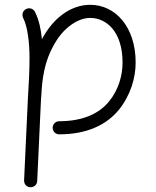

<svg xmlns="http://www.w3.org/2000/svg" viewBox="-20 -536 644 794"><path d="M197.8 -7.3C197.8 7.8 210 19.5 225.1 19.5C342.3 19.5 421.9 -21.5 471.2 -81.5C520 -141.6 541 -214.4 541 -277.3C541 -424.3 457.5 -516.1 353 -516.1C274.9 -516.1 201.7 -464.4 153.3 -374C149.4 -416.5 140.6 -455.1 125 -486.3C118.7 -500 101.6 -505.9 87.9 -498.5C74.2 -492.2 69.3 -475.6 75.7 -461.9C93.8 -426.3 102.1 -362.3 102.1 -294.4C102.1 -245.1 99.1 -188 95.2 -125L79.6 210C79.1 225.1 89.8 237.8 105 238.3C120.1 238.8 133.3 228 133.8 212.9L149.4 -122.1C149.9 -125.5 149.9 -129.9 150.4 -135.7C150.9 -137.2 150.9 -139.2 150.9 -141.1C153.8 -213.4 166 -273.4 188 -320.8C209.5 -368.2 235.4 -403.3 265.6 -426.8C295.4 -450.2 324.7 -461.9 353 -461.9C419.9 -461.9 486.8 -405.3 486.8 -277.3C486.8 -224.6 470.7 -165.5 431.2 -116.7C391.6 -67.9 325.2 -34.7 225.1 -34.7C210 -34.7 197.8 -22.5 197.8 -7.3Z"/></svg>

Font: Mikhak Light
Style: Regular
Weight: 300
Designer: Amin Abedi
Version: Version 3.2